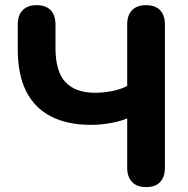

<svg xmlns="http://www.w3.org/2000/svg" viewBox="-20 -734 746 762"><path d="M559.8 8.5Q523.5 8.5 504.1 -11.8Q484.8 -32 484.8 -68.5V-264.2Q459.8 -253 419.8 -245.8Q379.8 -238.5 340.2 -238.5Q248 -238.5 183 -271.6Q118 -304.8 84.2 -371Q50.5 -437.2 50.5 -537.8V-636.5Q50.5 -673.8 69.9 -693.6Q89.2 -713.5 125.5 -713.5Q161.8 -713.5 181 -693.6Q200.2 -673.8 200.2 -636.5V-543.8Q200.2 -450.2 239.9 -408Q279.5 -365.8 357.8 -365.8Q389.8 -365.8 423.2 -372.2Q456.8 -378.8 484.8 -392.5V-636.5Q484.8 -673.8 504.1 -693.6Q523.5 -713.5 559.8 -713.5Q596 -713.5 615.2 -693.6Q634.5 -673.8 634.5 -636.5V-68.5Q634.5 -32 615.8 -11.8Q597 8.5 559.8 8.5Z"/></svg>

Font: Nunito ExtraLight
Style: Regular
Weight: 200
Designer: Vernon Adams
Foundry: Vernon Adams
Version: Version 3.602;April 4, 2023;FontCreator 14.0.0.2856 64-bit